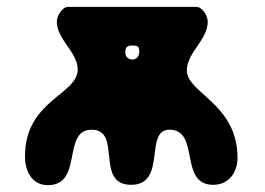

<svg xmlns="http://www.w3.org/2000/svg" viewBox="-20 -540 773 561"><path d="M53 -83C53 -42 72 1 120 1C224 1 160 -161 248 -161C338 -161 256 0 363 0C469 0 400 -161 475 -161C566 -161 501 0 603 0C649 0 674 -37 674 -79C674 -237 526 -268 526 -334C526 -387 587 -423 587 -477C587 -493 572 -520 553 -520H180C161 -520 146 -493 146 -477C146 -424 207 -388 207 -337C207 -263 53 -247 53 -83ZM346 -386C346 -401 351 -407 366 -407C381 -407 387 -406 387 -389C387 -377 380 -366 367 -366C355 -366 346 -375 346 -386Z"/></svg>

Font: Asimov Print
Style: Regular
Weight: 500
Designer: Google
Version: Version 2.000980: 2014